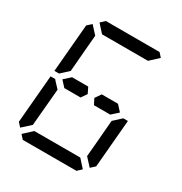

<svg xmlns="http://www.w3.org/2000/svg" viewBox="-223 -1164 1261 1329"><g transform="rotate(30 408.0 -500.0)"><path d="M220 -454 178 -500 229 -546H332H358L381 -499L350 -454H234ZM204 -969 237 -1000H666L694 -969L627 -907H625H490H397H262H260ZM92 -64 64 -95 97 -477H134L142 -467L185 -421L167 -218L160 -139L159 -125ZM612 -31 579 0H150L122 -31L189 -93H191H326H419H554H556ZM617 -421 678 -477H715L682 -95L648 -64L592 -125L593 -139L600 -218ZM199 -579 138 -523H101L134 -905L168 -936L224 -875L223 -861L216 -782ZM596 -546 638 -500 587 -454H574H497H457L434 -499L466 -546H492Z"/></g></svg>

Font: DSEG14 Classic Mini
Style: Italic
Weight: 400
Italic angle: -5°
Designer: Keshikan(Twitter:@keshinomi_88pro)
Version: Version 0.46